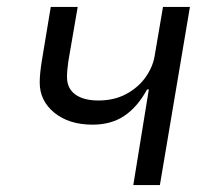

<svg xmlns="http://www.w3.org/2000/svg" viewBox="-20 -536 640 556"><path d="M411 -277H406Q378 -226 340 -200.5Q302 -175 248 -175Q180 -175 137.5 -209.5Q95 -244 95 -297Q95 -322 101 -359L127 -516H205L178 -359Q174 -332 174 -313Q174 -280 198 -262.5Q222 -245 265 -245Q311 -245 346 -264Q381 -283 402 -313Q423 -343 428 -375L452 -516H530L443 0H366Z"/></svg>

Font: iA Writer Mono V
Style: Regular
Weight: 400
Italic angle: -9.5°
Designer: Mike Abbink, Paul van der Laan, Pieter van Rosmalen
Foundry: Bold Monday
Version: Version 2.000